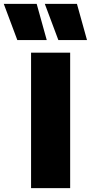

<svg xmlns="http://www.w3.org/2000/svg" viewBox="-84 -972 470 992"><path d="M76.5 0V-700H278.5V0ZM365.5 -765H217.5L147.5 -952H313.5ZM157.5 -765H5.5L-64.5 -952H105.5Z"/></svg>

Font: Geologica Thin Roman Black
Style: Regular
Weight: 900
Version: Version 1.010;gftools[0.9.28]